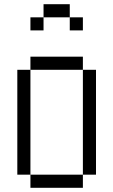

<svg xmlns="http://www.w3.org/2000/svg" viewBox="-20 -895 540 915"><path d="M375 -750V-812.5H312.5V-750ZM125 -62.5V0H375V-62.5ZM125 -62.5Q125 -62.5 125 -562.5H62.5Q62.5 -562.5 62.5 -62.5ZM375 -62.5H437.5Q437.5 -62.5 437.5 -562.5H375Q375 -562.5 375 -62.5ZM125 -562.5H375V-625H125ZM187.5 -812.5H125V-750H187.5ZM187.5 -812.5H312.5V-875H187.5Z"/></svg>

Font: UnifontExMono
Style: Regular
Weight: 500
Version: Version 15.0.06